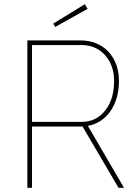

<svg xmlns="http://www.w3.org/2000/svg" viewBox="-20 -892 649 912"><path d="M110 -700H361Q416 -700 457.5 -676Q499 -652 522 -608Q545 -564 545 -507Q545 -444 522 -394.5Q499 -345 457.5 -318Q416 -291 361 -291H132V0H110ZM368 -298 391 -305 569 0H543ZM522 -507Q522 -582 479 -630Q436 -678 367 -678H132V-313H367Q437 -313 479.5 -367Q522 -421 522 -507ZM233 -780 383 -872 396 -850 242 -764Z"/></svg>

Font: Easer Grotesk Variable
Style: Regular
Weight: 400
Designer: Boardeaser, Bonnie Shaver-Troup, Thomas Jockin
Foundry: Lexend
Version: Version 1.001;Glyphs 3.1.2 (3151)